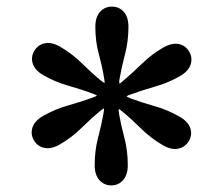

<svg xmlns="http://www.w3.org/2000/svg" viewBox="-20 -810 675 580"><path d="M82.5 -386Q71.5 -405 78.2 -425.2Q85 -445.5 110.5 -460Q146.5 -480.5 187.5 -492Q228.5 -503.5 262 -516Q271.5 -519.5 272.2 -521Q273 -522.5 263 -526Q229.5 -539 188.5 -550.5Q147.5 -562 111.5 -582.5Q86 -597 79.2 -617.2Q72.5 -637.5 83.5 -656Q94.5 -675 115.2 -679.2Q136 -683.5 161.5 -669Q198.5 -647.5 228 -618.2Q257.5 -589 285 -566.5Q292 -561 294.8 -559.8Q297.5 -558.5 295 -571Q289.5 -606 278.8 -645.2Q268 -684.5 268 -729Q268 -758.5 282.2 -774.2Q296.5 -790 318 -790Q340 -790 354 -774.2Q368 -758.5 368 -729Q368 -685 357.5 -645.5Q347 -606 341 -571Q338.5 -555 342.8 -558.2Q347 -561.5 354.5 -568Q381 -590.5 409.5 -618.2Q438 -646 473.5 -666.5Q499 -681 519.8 -677Q540.5 -673 551.5 -654Q562.5 -635.5 555.8 -615Q549 -594.5 523.5 -580Q489 -560 449.5 -548.8Q410 -537.5 377 -525.5Q365.5 -521.5 363.2 -519.8Q361 -518 374 -513Q407.5 -500.5 447.5 -489.2Q487.5 -478 522.5 -457.5Q548 -443 554.8 -423Q561.5 -403 550.5 -384Q539.5 -365.5 518.8 -361Q498 -356.5 472.5 -371Q435.5 -392.5 406 -421.8Q376.5 -451 349 -473.5Q341 -480.5 339.2 -480.5Q337.5 -480.5 339.5 -466.5Q345.5 -432 355.8 -393.5Q366 -355 366 -311Q366 -282 352 -266Q338 -250 316 -250Q294.5 -250 280.2 -266Q266 -282 266 -311Q266 -355.5 276.5 -395Q287 -434.5 293 -469.5Q295.5 -483 293 -482Q290.5 -481 283 -475Q255.5 -452.5 226.5 -423.8Q197.5 -395 160.5 -373.5Q135 -359 114.2 -363.2Q93.5 -367.5 82.5 -386Z"/></svg>

Font: Besley* Condensed
Style: Regular
Weight: 400
Width: 3
Designer: Owen Earl
Foundry: indestructible type*
Version: Version 3.000; ttfautohint (v1.8.3)